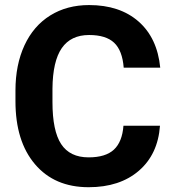

<svg xmlns="http://www.w3.org/2000/svg" viewBox="-20 -741 694 770"><path d="M621.6 -236.8Q613.3 -122.1 536.9 -56.2Q460.4 9.8 335.4 9.8Q198.7 9.8 120.4 -82.3Q42 -174.3 42 -335V-378.4Q42 -481 78.1 -559.1Q114.3 -637.2 181.4 -679Q248.5 -720.7 337.4 -720.7Q460.4 -720.7 535.6 -654.8Q610.8 -588.9 622.6 -469.7H476.1Q470.7 -538.6 437.7 -569.6Q404.8 -600.6 337.4 -600.6Q264.2 -600.6 227.8 -548.1Q191.4 -495.6 190.4 -385.3V-331.5Q190.4 -216.3 225.3 -163.1Q260.3 -109.9 335.4 -109.9Q403.3 -109.9 436.8 -140.9Q470.2 -171.9 475.1 -236.8Z"/></svg>

Font: Roboto
Style: Bold
Weight: 700
Designer: Google
Version: Version 2.134; 2016; ttfautohint (v1.6)